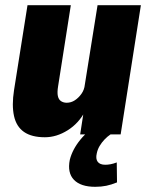

<svg xmlns="http://www.w3.org/2000/svg" viewBox="-20 -518 572 740"><path d="M153 11Q102 11 72.5 -9.5Q43 -30 34 -71Q25 -112 34 -170L86 -498H253L204 -186Q200 -162 203 -148Q206 -134 215.5 -128Q225 -122 237 -122Q254 -122 268.5 -131.5Q283 -141 294 -156.5Q305 -172 307 -192L356 -498H523L445 0H289L303 -91H309Q284 -43 241 -16Q198 11 153 11ZM347 202Q291 202 265 175Q239 148 249 98Q259 58 290 20Q321 -18 369 -45L406 0Q394 8 383 19.5Q372 31 364 44.5Q356 58 353 73Q348 94 356.5 105.5Q365 117 386 117Q395 117 406 115Q417 113 430 108L431 185Q409 194 389.5 198Q370 202 347 202Z"/></svg>

Font: Nunito Sans 10pt Condensed Black
Style: Italic
Weight: 900
Width: 3
Italic angle: -9°
Designer: Vernon Adams
Foundry: Vernon Adams
Version: Version 3.101;gftools[0.9.27]